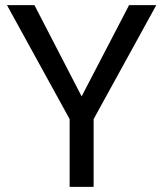

<svg xmlns="http://www.w3.org/2000/svg" viewBox="-20 -731 641 751"><path d="M299.3 -354 114.7 -710.9H7.3L252.4 -265.1V0H346.2V-265.1L591.3 -710.9H484.9Z"/></svg>

Font: Vazir
Style: Regular
Weight: 400
Designer: Saber Rastikerdar
Foundry: Saber Rastikerdar
Version: Version 27.002;January 24, 2021;FontCreator 13.0.0.2683 64-b